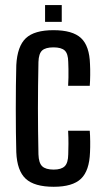

<svg xmlns="http://www.w3.org/2000/svg" viewBox="-20 -726 410 754"><path d="M247.5 -389Q248.5 -403.5 248.8 -421.2Q249 -439 248.8 -455.2Q248.5 -471.5 248 -482.5Q247.5 -515.5 234 -527.8Q220.5 -540 190 -540Q159 -540 145.5 -527.8Q132 -515.5 131 -482.5Q130 -433.5 129.5 -388.8Q129 -344 129 -300.8Q129 -257.5 129.5 -213Q130 -168.5 131 -120Q132 -86 145.8 -73Q159.5 -60 191 -60Q220.5 -60 234 -73Q247.5 -86 248 -120Q248.5 -137.5 248.8 -160.8Q249 -184 247.5 -212.5H332.5Q334 -194.5 334.2 -170.8Q334.5 -147 333.5 -128Q331 -55.5 298 -24Q265 7.5 191 7.5Q115 7.5 81 -24Q47 -55.5 44 -128Q43 -163 42.5 -207Q42 -251 42 -298.2Q42 -345.5 42.5 -390.2Q43 -435 44 -470.5Q48 -544.5 81.5 -576Q115 -607.5 190 -607.5Q265 -607.5 298.2 -576.5Q331.5 -545.5 333.5 -473.5Q334.5 -455 334.2 -431.2Q334 -407.5 332.5 -389ZM157 -640V-706H222.5V-640Z"/></svg>

Font: Big Shoulders Display Thin SemiBold
Style: Regular
Weight: 600
Version: Version 2.002